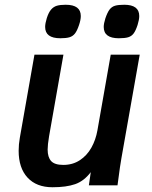

<svg xmlns="http://www.w3.org/2000/svg" viewBox="-20 -780 640 808"><path d="M58.5 -145.5Q58.5 -172.5 63.5 -200.5L125 -550H247L186.5 -206.5Q180.5 -170.5 180.5 -150.5Q180.5 -118.5 195.2 -102.2Q210 -86 246.5 -86Q286 -86 316 -105.8Q346 -125.5 364.5 -158.5Q383 -191.5 390 -231.5L446 -550H568L491 -114.5Q484 -73.5 480 -40.5L474.5 0H354L362 -55.5Q333.5 -18 296.2 -5Q259 8 201 8Q133.5 8 96 -32.5Q58.5 -73 58.5 -145.5ZM170 -666.5Q170 -681.5 177 -704Q184.5 -727.5 194.8 -739.5Q205 -751.5 219.2 -755.8Q233.5 -760 256.5 -760Q320 -760 320 -712.5Q320 -696.5 312.5 -674.5Q304.5 -650.5 295.5 -639Q286.5 -627.5 272.5 -623.2Q258.5 -619 234 -619Q170 -619 170 -666.5ZM416.5 -666.5Q416.5 -681 423.5 -703Q432 -728 441.2 -740Q450.5 -752 464.5 -756Q478.5 -760 503 -760Q566 -760 566 -712.5Q566 -697.5 559 -675Q551 -650.5 542.2 -639Q533.5 -627.5 519.5 -623.2Q505.5 -619 480 -619Q416.5 -619 416.5 -666.5Z"/></svg>

Font: JuliaMono
Style: Bold Italic
Weight: 700
Italic angle: -9°
Monospace: yes
Designer: cormullion
Foundry: corm
Version: Version 0.057; ttfautohint (v1.8.4)